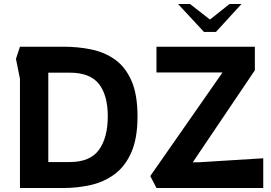

<svg xmlns="http://www.w3.org/2000/svg" viewBox="-20 -942 1359 962"><path d="M80 0V-547L60 -647L80 -708H298Q370 -708 436.5 -694.5Q503 -681 555.5 -644Q608 -607 638.5 -538Q669 -469 669 -359Q669 -249 638 -178.5Q607 -108 554 -69Q501 -30 434.5 -15Q368 0 298 0ZM222 -130H328Q432 -130 476 -191.5Q520 -253 520 -359Q520 -465 475.5 -521.5Q431 -578 328 -578H222ZM764 0 733 -60 1095 -579H764V-708H1257V-590L946 -129H977L1299 -149V0ZM872 -922 1002 -782H1062L1190 -922H1130L1032 -844L932 -922Z"/></svg>

Font: Rowdies Light
Style: Regular
Weight: 300
Designer: Jaikishan Patel
Version: Version 1.000; ttfautohint (v1.8.3)